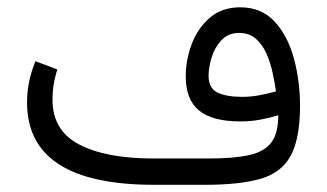

<svg xmlns="http://www.w3.org/2000/svg" viewBox="-20 -514 910 534"><path d="M753.9 -193.4Q730 -186 703.9 -181.2Q677.7 -176.3 648.4 -176.3Q570.8 -176.3 533.7 -206.5Q496.6 -236.8 496.6 -301.8Q496.6 -347.2 513.2 -391.4Q529.8 -435.5 563.5 -464.6Q597.2 -493.7 648.4 -493.7Q706.5 -493.7 743.2 -454.6Q779.8 -415.5 797.1 -352.5Q814.5 -289.6 814.5 -217.8Q814 -127 788.1 -80.1Q762.2 -33.2 704.3 -16.6Q646.5 0 550.3 0H408.7Q55.2 0 55.2 -229Q55.2 -259.3 61.3 -288.1Q67.4 -316.9 78.6 -343.8L139.6 -320.8Q126 -280.3 126 -236.3Q126 -150.9 200.4 -112.1Q274.9 -73.2 406.7 -73.2H560.5Q629.9 -73.2 672.4 -82.5Q714.8 -91.8 734.4 -117.4Q753.9 -143.1 753.9 -193.4ZM747.6 -259.8Q744.1 -284.2 738 -312.5Q731.9 -340.8 720.7 -365.7Q709.5 -390.6 691.2 -406.5Q672.9 -422.4 645.5 -422.4Q614.3 -422.4 595.5 -401.9Q576.7 -381.3 568.4 -353.5Q560.1 -325.7 560.1 -303.7Q560.1 -268.1 585.4 -256.3Q610.8 -244.6 653.8 -244.6Q677.2 -244.6 700.9 -249Q724.6 -253.4 747.6 -259.8Z"/></svg>

Font: Vazir Light FD-UI
Style: Light-FD-UI
Weight: 300
Designer: Saber Rastikerdar
Foundry: Saber Rastikerdar
Version: Version 30.1.0